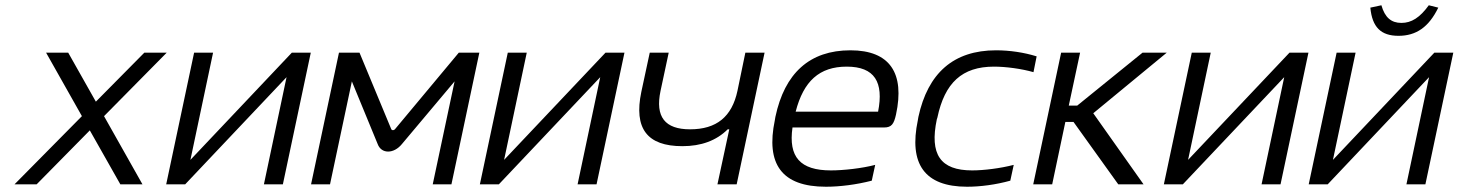

<svg xmlns="http://www.w3.org/2000/svg" viewBox="-20 -700 5538 729"><path d="M155 -500 291 -259 35 0H119L321 -205L437 0H521L375 -259L613 -500H528L344 -314L239 -500Z M611 0H683L1068 -407L982 0H1054L1160 -500H1088L703 -93L789 -500H717Z M1267 -500 1161 0H1233L1316 -391L1414 -153C1428 -115 1475 -115 1506 -153L1706 -391L1623 0H1694L1800 -500H1722L1481 -211C1476 -204 1467 -204 1465 -211L1345 -500Z M1802 0H1874L2259 -407L2173 0H2245L2351 -500H2279L1894 -93L1980 -500H1908Z M2777 0 2883 -500H2810L2780 -355C2759 -257 2701 -209 2600 -209C2505 -209 2467 -256 2488 -355L2519 -500H2447L2415 -351C2386 -212 2437 -145 2571 -145C2642 -145 2700 -166 2743 -209H2749L2704 0Z M3382 -265C3416 -422 3359 -509 3209 -509C3054 -509 2959 -422 2924 -256L2922 -244C2887 -77 2948 9 3116 9C3169 9 3232 1 3290 -14L3303 -74C3254 -61 3183 -53 3135 -53C3018 -53 2973 -104 2989 -216H3337C3365 -216 3374 -229 3382 -265ZM3001 -276C3031 -392 3091 -447 3195 -447C3301 -447 3336 -388 3314 -276Z M3467 -256 3465 -244C3430 -78 3490 9 3652 9C3703 9 3762 1 3816 -14L3829 -74C3779 -61 3716 -53 3671 -53C3550 -53 3509 -114 3537 -247L3539 -253C3567 -386 3633 -447 3754 -447C3799 -447 3859 -439 3904 -426L3916 -486C3868 -501 3813 -509 3762 -509C3600 -509 3503 -422 3467 -256Z M4009 -500 3903 0H3975L4025 -237H4056L4226 0H4322L4131 -270L4410 -500H4318L4070 -299H4038L4081 -500Z M4399 0H4471L4856 -407L4770 0H4842L4948 -500H4876L4491 -93L4577 -500H4505Z M4949 0H5021L5406 -407L5320 0H5392L5498 -500H5426L5041 -93L5127 -500H5055ZM5183 -671 5225 -680C5238 -634 5262 -613 5301 -613C5339 -613 5371 -633 5405 -680L5441 -671C5405 -597 5357 -564 5290 -564C5223 -564 5190 -597 5183 -671Z"/></svg>

Font: LT Wave Text Light Italic
Style: Regular
Weight: 300
Designer: Daniel Lyons
Version: Version 2.5 (Glyphs App)